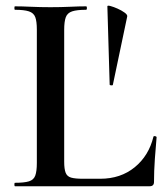

<svg xmlns="http://www.w3.org/2000/svg" viewBox="-20 -647 581 667"><path d="M203 -543V-85Q203 -60 208 -47Q213 -34 227 -30Q241 -26 268 -26H328Q399 -26 448 -66Q497 -106 513 -172Q514 -175 519 -174Q524 -173 524 -170Q521 -139 518 -95.5Q515 -52 515 -15Q515 0 500 0H32Q30 0 30 -6Q30 -12 32 -12Q64 -12 80.5 -17Q97 -22 102.5 -37Q108 -52 108 -81V-544Q108 -573 102.5 -587.5Q97 -602 80.5 -607.5Q64 -613 32 -613Q30 -613 30 -619Q30 -625 32 -625Q56 -625 88 -623.5Q120 -622 155 -622Q192 -622 223.5 -623.5Q255 -625 279 -625Q282 -625 282 -619Q282 -613 279 -613Q247 -613 230.5 -607.5Q214 -602 208.5 -587Q203 -572 203 -543ZM353 -625Q353 -629 364 -626Q375 -623 388.5 -617Q402 -611 412.5 -603.5Q423 -596 422 -590L372 -352Q371 -350 366 -350.5Q361 -351 361 -353Z"/></svg>

Font: Cormorant Garamond Light SemiBold
Style: Regular
Weight: 600
Version: Version 4.001